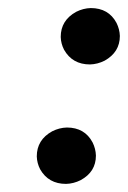

<svg xmlns="http://www.w3.org/2000/svg" viewBox="-20 -454 316 474"><path d="M70.8 -67.9Q70.8 -108.9 108.9 -129.9Q126.5 -138.7 145 -139.2Q189 -139.2 208.5 -102.5Q216.3 -86.9 216.8 -69.8Q216.8 -29.8 179.2 -9.3Q161.6 -0.5 143.1 0Q99.6 0 79.1 -36.1Q71.3 -51.3 70.8 -67.9ZM129.9 -362.8Q129.9 -403.8 168 -424.8Q185.5 -433.6 204.1 -434.1Q248 -434.1 267.6 -397.5Q275.4 -381.8 275.9 -365.2Q275.9 -325.2 238.3 -304.2Q220.7 -295.4 202.1 -294.9Q158.7 -294.9 138.2 -331.1Q130.4 -346.2 129.9 -362.8Z"/></svg>

Font: Linux Libertine Capitals O
Style: Bold Italic Samll Caps
Weight: 400
Italic angle: -12°
Designer: Philipp H. Poll
Foundry: Philipp H. Poll
Version: Version 5.0.4